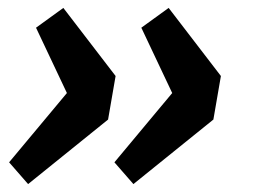

<svg xmlns="http://www.w3.org/2000/svg" viewBox="-20 -494 640 485"><path d="M51 -29 3 -84 149 -259 71 -424 140 -474 272 -302 253 -192ZM317 -29 269 -84 415 -259 337 -424 406 -474 538 -302 519 -192Z"/></svg>

Font: Source Code Pro ExtraLight
Style: Bold Italic
Weight: 700
Italic angle: -11°
Monospace: yes
Version: Version 1.016;hotconv 1.0.116;makeotfexe 2.5.65601